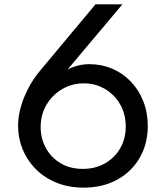

<svg xmlns="http://www.w3.org/2000/svg" viewBox="-20 -845 760 881"><path d="M364 16Q295 16 239.2 -6.8Q183.5 -29.5 144.2 -69Q105 -108.5 84 -159.5Q63 -210.5 63 -267Q63 -329.5 90.2 -397.2Q117.5 -465 163 -519.5L418 -825H541.5L290 -526Q313 -538 338.2 -544.2Q363.5 -550.5 391 -550.5Q446.5 -550.5 495 -529.8Q543.5 -509 580 -471Q616.5 -433 637.2 -381.2Q658 -329.5 658 -267Q658 -184 620.5 -120Q583 -56 516.8 -20Q450.5 16 364 16ZM360 -70Q417 -70 461.5 -95.2Q506 -120.5 531.5 -164.5Q557 -208.5 557 -264.5Q557 -321.5 531.2 -366.2Q505.5 -411 461.8 -436.8Q418 -462.5 364.5 -462.5Q310 -462.5 265 -436Q220 -409.5 193.2 -364Q166.5 -318.5 166.5 -262Q166.5 -209.5 190.5 -165.8Q214.5 -122 258 -96Q301.5 -70 360 -70Z"/></svg>

Font: Spartan Thin Medium
Style: Regular
Weight: 500
Version: Version 1.004